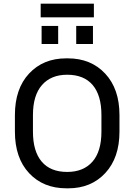

<svg xmlns="http://www.w3.org/2000/svg" viewBox="-20 -1013 730 1043"><path d="M201 -993H490V-919H201ZM296 -872V-774H206V-872ZM485 -872V-774H394V-872ZM341 10Q215 10 138 -72.5Q61 -155 61 -298V-388Q61 -531 138 -613.5Q215 -696 339 -696H349Q474 -696 551.5 -613Q629 -530 629 -388V-298Q629 -156 552 -73Q475 10 351 10ZM345 -79Q433 -79 482 -134.5Q531 -190 531 -298V-388Q531 -495 483.5 -551Q436 -607 345 -607Q257 -607 208 -551Q159 -495 159 -388V-298Q159 -191 206.5 -135Q254 -79 345 -79Z"/></svg>

Font: Chivo
Style: Regular
Weight: 400
Designer: Hector Gatti
Foundry: Omnibus-Type
Version: Version 1.007;PS 001.007;hotconv 1.0.88;makeotf.lib2.5.64775